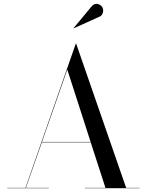

<svg xmlns="http://www.w3.org/2000/svg" viewBox="-20 -996 776 1016"><path d="M508 -908.5C525 -916 531 -941 521.5 -957.5C512 -974 484 -985.5 465.5 -963L370 -848L371 -846.5ZM18.5 -2V0H238.5V-2H117L201.5 -243H460L538 -2H428.5V0H718.5V-2H647.5L383 -765H381L115 -2ZM336 -628 459.5 -245H202Z"/></svg>

Font: Bodoni* 96pt
Style: Regular
Weight: 400
Version: Version 2.3